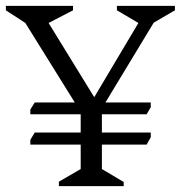

<svg xmlns="http://www.w3.org/2000/svg" viewBox="-49 -632 614 652"><path d="M151 0V-15L225 -58V-141H54V-157L69 -182H225V-244H54V-260L69 -284H205L37 -554L-29 -597V-612H199V-597L116 -554L271 -302L421 -554L348 -597V-612H545V-597L473 -555L309 -284H463V-268L449 -244H297V-182H463V-166L449 -141H297V-58L371 -14V0Z"/></svg>

Font: Ancizar Serif Light
Style: Regular
Weight: 300
Designer: Cesar Puertas, Viviana Monsalve, Julian Moncada, Julian Prieto, Jose Castro, Felipe Aragon, Mariel Hernandez, Sara Alarc
Version: Version 8.100